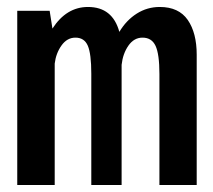

<svg xmlns="http://www.w3.org/2000/svg" viewBox="-20 -531 610 551"><path d="M29.5 0V-500H122.5L130.5 -449Q170.5 -511 232.5 -511Q303 -511 322.5 -439.5Q342.5 -473 372.5 -492Q402.5 -511 438.5 -511Q493 -511 518.8 -473.8Q544.5 -436.5 544.5 -374V0H437.5V-318.5Q437.5 -375.5 426.5 -399.2Q415.5 -423 389 -423Q364.5 -423 348.5 -400Q332.5 -377 329 -345V0H242V-319.5Q242 -376.5 232 -399.8Q222 -423 196.5 -423Q172.5 -423 156.5 -400.5Q140.5 -378 137 -348.5V0Z"/></svg>

Font: League Mono Narrow Medium
Style: Regular
Weight: 500
Width: 3
Designer: Tyler Finck
Foundry: The League of Moveable Type / Tyler Finck
Version: Version 2.210